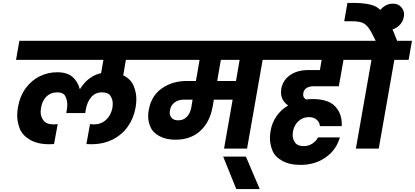

<svg xmlns="http://www.w3.org/2000/svg" viewBox="-20 -1020 2848 1318"><path d="M844 -609 826 -503Q878 -477 897 -431.5Q916 -386 916 -341Q916 -314 911 -283Q898 -209 858 -152Q818 -95 753.5 -62.5Q689 -30 607 -30Q587 -30 573 -31L598 -168L624 -166Q673 -166 707.5 -197Q742 -228 752 -281Q754 -295 754 -308Q754 -337 738.5 -361.5Q723 -386 680 -386Q634 -386 606 -353Q578 -320 569 -268L565 -244H435L439 -268Q442 -286 442 -302Q442 -331 429 -358.5Q416 -386 372 -386Q328 -386 299 -357.5Q270 -329 262 -281Q259 -265 259 -251Q259 -219 279 -192.5Q299 -166 348 -166L376 -168L351 -31Q337 -30 317 -30Q235 -30 182.5 -62.5Q130 -95 114 -141Q98 -187 98 -227Q98 -254 103 -283Q117 -362 157.5 -416Q198 -470 254 -497Q310 -524 373 -524Q440 -524 477 -492.5Q514 -461 527 -410H530Q585 -498 674 -518L690 -609H90L113 -740H1061L1038 -609Z M1881 -609H1783L1676 0H1518L1577 -336H1448L1440 -289Q1421 -182 1355 -121.5Q1289 -61 1184 -61Q1119 -61 1073.5 -86Q1028 -111 1012.5 -148.5Q997 -186 997 -221Q997 -242 1001 -264Q1018 -362 1090.5 -413Q1163 -464 1261 -464H1325L1350 -609H1004L1027 -740H1904ZM1625 -609H1496L1471 -464H1600ZM1302 -336H1242Q1205 -336 1179 -317Q1153 -298 1147 -264Q1145 -255 1145 -247Q1145 -226 1159 -210Q1173 -194 1204 -194Q1239 -194 1262 -217.5Q1285 -241 1293 -281Z M1602 278 1512 55H1668L1763 278Z M2132 -428Q2105 -428 2085.5 -416.5Q2066 -405 2062 -380Q2061 -375 2061 -370Q2061 -349 2081 -337Q2103 -340 2126 -340Q2232 -340 2279 -291.5Q2326 -243 2326 -169Q2326 -162 2326 -154H2176Q2175 -179 2155 -197.5Q2135 -216 2100 -216Q2060 -216 2029.5 -189Q1999 -162 1991 -117Q1989 -104 1989 -93Q1989 -63 2006.5 -40Q2024 -17 2065 -17Q2098 -17 2124.5 -34.5Q2151 -52 2163 -77H2313Q2289 9 2215.5 60.5Q2142 112 2042 112Q1967 112 1916.5 83.5Q1866 55 1849.5 12Q1833 -31 1833 -71Q1833 -94 1837 -120Q1847 -178 1878.5 -223Q1910 -268 1958 -296Q1909 -330 1909 -386Q1909 -398 1911 -411Q1922 -470 1971.5 -504.5Q2021 -539 2096 -539H2176L2188 -609H1847L1870 -740H2489L2466 -609H2338L2306 -428Z M2808 -740 2785 -609H2687L2580 0H2423L2530 -609H2432L2455 -740H2559Q2530 -801 2510.5 -828Q2491 -855 2466 -864.5Q2441 -874 2395 -874H2343L2365 -1000H2414Q2498 -999 2543.5 -982Q2589 -965 2625.5 -911Q2662 -857 2706 -740Z M2752 -904Q2746 -866 2714 -839.5Q2682 -813 2644 -813Q2606 -813 2587 -836.5Q2568 -860 2568 -888Q2568 -896 2569 -904Q2576 -942 2607 -968.5Q2638 -995 2676 -995Q2714 -995 2734 -971.5Q2754 -948 2754 -921Q2754 -913 2752 -904Z"/></svg>

Font: Fz Poppins
Style: Bold Italic
Weight: 700
Italic angle: -10°
Designer: Ninad Kale (Devanagari), Jonny Pinhorn (Latin)
Foundry: Indian Type Foundry
Version: Vit hóa bi Vntype.Com & FontZin.Com